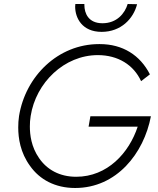

<svg xmlns="http://www.w3.org/2000/svg" viewBox="-20 -929 788 958"><path d="M356 -909C356 -905 355 -900 355 -896C355 -839 390 -770 487 -770C584 -770 646 -836 664 -908L617 -909C603 -862 563 -813 491 -813C421 -813 401 -863 401 -904C401 -906 401 -907 401 -909ZM422 -297H667C624 -166 516 -47 360 -47C277 -47 214 -83 175 -140C136 -196 129 -256 129 -298C129 -315 130 -332 133 -350C159 -517 301 -654 468 -654C569 -654 647 -605 684 -524L728 -558C679 -654 592 -709 478 -709C477 -709 475 -709 474 -709C270 -709 107 -549 75 -350C72 -331 71 -311 71 -293C71 -240 81 -168 130 -101C178 -33 255 9 355 9C562 9 698 -164 733 -349H431Z"/></svg>

Font: Jost Light
Style: Italic
Weight: 300
Italic angle: -5°
Version: Version 3.710